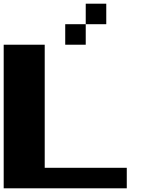

<svg xmlns="http://www.w3.org/2000/svg" viewBox="-20 -1020 818 1040"><path d="M0 0V-777.8H222.2V-111.1H666.7V0ZM555.6 -888.9H444.4V-1000H555.6ZM444.4 -777.8H333.3V-888.9H444.4Z"/></svg>

Font: Pixeloid Sans
Style: Bold
Weight: 700
Monospace: yes
Designer: GGBot
Version: 0.3